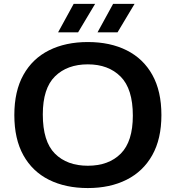

<svg xmlns="http://www.w3.org/2000/svg" viewBox="-20 -968 914 998"><path d="M436.5 9.5Q320.5 9.5 234.5 -33.5Q148.5 -76.5 101.5 -161Q54.5 -245.5 54.5 -370Q54.5 -494.5 101.8 -579Q149 -663.5 235 -706.5Q321 -749.5 436.5 -749.5Q553 -749.5 639 -706.2Q725 -663 772 -578.5Q819 -494 819 -370Q819 -246 771.5 -161.5Q724 -77 638 -33.8Q552 9.5 436.5 9.5ZM436.5 -106.5Q545 -106.5 607.8 -169.5Q670.5 -232.5 670.5 -367Q670.5 -506 607 -569.8Q543.5 -633.5 436.5 -633.5Q329.5 -633.5 266 -571.2Q202.5 -509 202.5 -373Q202.5 -232.5 265.5 -169.5Q328.5 -106.5 436.5 -106.5ZM487 -800 568 -948H679.5L591 -800ZM282 -800 363 -948H474.5L386 -800Z"/></svg>

Font: Encode Sans Expanded Expanded SemiBold
Style: Regular
Weight: 600
Width: 7
Designer: Multiple Designers
Foundry: Impallari Type
Version: Version 3.000; ttfautohint (v1.8.3) -l 8 -r 50 -G 200 -x 14 